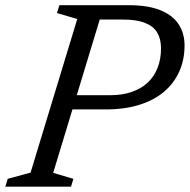

<svg xmlns="http://www.w3.org/2000/svg" viewBox="-38 -702 714 722"><path d="M376 -344Q421 -344 456.5 -356Q492 -368 516.5 -390.5Q541 -413 554.2 -446Q567.5 -479 567.5 -520.5Q567.5 -555.5 553.2 -579.5Q539 -603.5 507.2 -616Q475.5 -628.5 423.5 -628.5H263L285 -682.5H445.5Q519.5 -682.5 566 -663.2Q612.5 -644 634.2 -610Q656 -576 656 -531Q656 -477.5 636.2 -433.2Q616.5 -389 578.8 -357Q541 -325 485.8 -307.8Q430.5 -290.5 359.5 -290.5H164.5L178 -344ZM162 -52 238 -29.5 229 0H-18L-9 -29.5L77 -53L252.5 -630.5L176 -653L185.5 -682.5H353.5Z"/></svg>

Font: Newsreader
Style: Italic
Weight: 400
Italic angle: -17°
Designer: Hugues Gentile
Foundry: Production Type
Version: Version 1.003